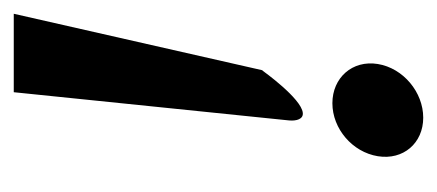

<svg xmlns="http://www.w3.org/2000/svg" viewBox="-198 -432 635 279"><g transform="rotate(-90 119.5 -292.5)"><path d="M32 -61C26 -24 51 5 88 5C125 5 160 -24 166 -61C172 -98 146 -127 109 -127C72 -127 38 -98 32 -61ZM125 -590 84 -190C83 -179 86 -169 95 -170C116 -172 156 -228 156 -228L157 -229L239 -590Z"/></g></svg>

Font: Charger Pro
Style: BdNarObl
Weight: 700
Designer: Jasper
Foundry: Cannot Into Space Fonts
Version: Version 1.09